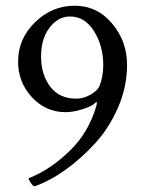

<svg xmlns="http://www.w3.org/2000/svg" viewBox="-20 -652 513 678"><path d="M344.7 -420.9Q344.7 -490.2 312 -542Q279.3 -593.8 227.5 -593.8Q185.5 -593.8 155.3 -554.7Q125 -515.6 125 -452.1Q125 -388.7 157.2 -346.2Q189.5 -303.7 249 -303.7Q275.4 -303.7 299.8 -317.9Q324.2 -332 331.1 -347.7Q343.8 -377 344.7 -420.9ZM243.2 -631.8Q323.2 -631.8 376 -568.8Q428.7 -505.9 428.7 -422.9Q428.7 -346.7 397.5 -273.9Q366.2 -201.2 316.9 -147Q267.6 -92.8 212.4 -53.2Q157.2 -13.7 102.5 5.9Q96.7 5.9 88.9 -5.9Q81.1 -17.6 81.1 -22.5Q156.2 -51.8 225.6 -118.7Q294.9 -185.5 321.3 -282.2Q323.2 -292 320.3 -292Q318.4 -291 317.4 -290Q306.6 -277.3 272.5 -266.6Q238.3 -255.9 211.9 -255.9Q141.6 -255.9 92.8 -308.6Q43.9 -361.3 43.9 -434.6Q43.9 -515.6 104 -573.7Q164.1 -631.8 243.2 -631.8Z"/></svg>

Font: Crimson Text
Style: Regular
Weight: 400
Version: Version 0.13